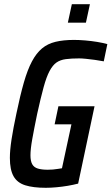

<svg xmlns="http://www.w3.org/2000/svg" viewBox="-20 -886 531 914"><path d="M198 8Q138 8 100 -4Q62 -16 44.5 -47Q27 -78 27 -134Q27 -171 35 -223Q43 -275 58 -345Q76 -432 93.5 -493Q111 -554 132 -593.5Q153 -633 180 -655.5Q207 -678 244.5 -687Q282 -696 332 -696Q357 -696 386 -693.5Q415 -691 442.5 -686.5Q470 -682 491 -676L474 -594Q454 -598 431.5 -601Q409 -604 389.5 -606Q370 -608 357 -608Q320 -608 293.5 -604.5Q267 -601 249 -588.5Q231 -576 216 -548Q201 -520 187.5 -470.5Q174 -421 157 -344Q142 -271 133.5 -223.5Q125 -176 125 -147Q125 -119 133.5 -104Q142 -89 160.5 -83.5Q179 -78 207 -78Q220 -78 232 -79Q244 -80 255.5 -82Q267 -84 275 -85L320 -294H240L258 -380H430L352 -12Q329 -6 302.5 -1.5Q276 3 248.5 5.5Q221 8 198 8ZM303 -778 322 -866H408L389 -778Z"/></svg>

Font: Saira Condensed Medium
Style: Italic
Weight: 500
Width: 3
Italic angle: -12°
Designer: Hector Gatti with collaboration of the Omnibus-Type team
Foundry: Omnibus-Type
Version: Version 1.101